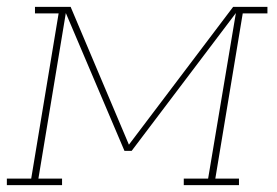

<svg xmlns="http://www.w3.org/2000/svg" viewBox="-38 -540 808 560"><path d="M-18 0V-19H53L133 -501H64V-520H168L338 -118L642 -520H742V-501H670L590 -19H659V0H498V-19H569L650 -502L346 -100H325L154 -502L74 -19H143V0Z"/></svg>

Font: Iosevka Etoile Thin Oblique
Style: Regular
Weight: 100
Italic angle: -9°
Designer: Belleve Invis
Foundry: Belleve Invis
Version: Version 15.5.2; ttfautohint (v1.8.4)